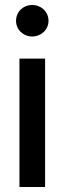

<svg xmlns="http://www.w3.org/2000/svg" viewBox="-20 -751 259 771"><path d="M58.1 -515.6V0H161.1V-515.6ZM109.4 -604.5C146 -604.5 174.8 -632.3 174.8 -667.5C174.8 -703.1 146 -731 109.4 -731C72.8 -731 44.4 -703.1 44.4 -667.5C44.4 -632.3 72.8 -604.5 109.4 -604.5Z"/></svg>

Font: Inteeer Medium
Style: Regular
Weight: 500
Designer: Rasmus Andersson
Foundry: rsms
Version: Version 4.001;Glyphs 3.4 (3402)